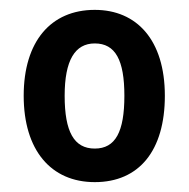

<svg xmlns="http://www.w3.org/2000/svg" viewBox="-20 -742 383 389"><path d="M314 -548C314 -661 257 -722 172 -722C83 -722 28 -658 28 -548C28 -438 83 -373 172 -373C262 -373 314 -437 314 -548ZM111 -548C111 -620 132 -654 172 -654C214 -654 232 -620 232 -548C232 -475 214 -441 172 -441C130 -441 111 -475 111 -548Z"/></svg>

Font: Noto Sans Gurmukhi UI Condensed SemiBold
Style: Regular
Weight: 600
Width: 3
Designer: Jelle Bosma - Monotype Design Team
Foundry: Monotype Imaging Inc.
Version: Version 2.004